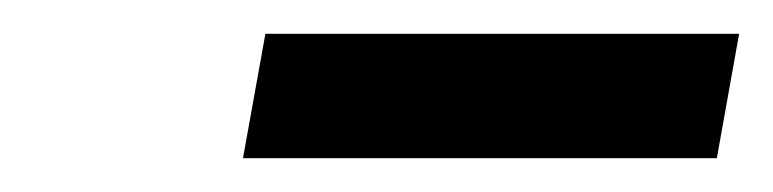

<svg xmlns="http://www.w3.org/2000/svg" viewBox="-20 -682 455 113"><path d="M136.2 -662.1H415L401.9 -588.9H123Z"/></svg>

Font: Liberation Serif
Style: Italic
Weight: 400
Italic angle: -16.333°
Designer: Steve Matteson
Foundry: Ascender Corporation
Version: Version 2.1.5